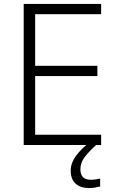

<svg xmlns="http://www.w3.org/2000/svg" viewBox="-20 -734 593 972"><path d="M492 0H100V-714H492V-662H158V-401H473V-349H158V-52H492ZM387 123Q387 176 439 176Q454 176 466 174Q478 172 487 170V210Q475 213 461.5 215.5Q448 218 431 218Q387 218 362.5 195.5Q338 173 338 130Q338 91 365.5 54Q393 17 434 -13L467 0Q433 30 410 59.5Q387 89 387 123Z"/></svg>

Font: Noto Sans Sinhala Light
Style: Regular
Weight: 300
Designer: Jelle Bosma - Monotype Design Team
Foundry: Monotype Imaging Inc.
Version: Version 2.006; ttfautohint (v1.8.4.7-5d5b)